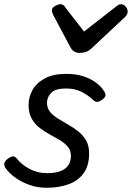

<svg xmlns="http://www.w3.org/2000/svg" viewBox="-22 -868 623 907"><path d="M199 19Q156 19 118.5 6Q81 -7 51.5 -28Q22 -49 5 -73Q-2 -82 -2 -93Q-2 -104 12 -116Q26 -127 37 -129Q48 -131 58 -118Q80 -90 117.5 -70Q155 -50 200 -50Q237 -50 262 -59Q287 -68 300 -86.5Q313 -105 313 -131Q313 -157 298.5 -174.5Q284 -192 261.5 -205.5Q239 -219 213 -233Q187 -247 164.5 -264.5Q142 -282 127.5 -308Q113 -334 113 -372Q113 -409 131.5 -442.5Q150 -476 189.5 -497.5Q229 -519 291 -519Q337 -519 372 -507.5Q407 -496 431 -478Q455 -460 467 -441Q476 -429 476.5 -419.5Q477 -410 462 -398Q450 -389 440 -387Q430 -385 420 -394Q395 -418 363.5 -434Q332 -450 289 -450Q241 -450 220.5 -430Q200 -410 200 -382Q200 -357 214.5 -339.5Q229 -322 251.5 -308Q274 -294 299.5 -279.5Q325 -265 347.5 -247.5Q370 -230 384.5 -205Q399 -180 399 -143Q399 -85 372.5 -49Q346 -13 300.5 3Q255 19 199 19ZM550 -848Q562 -848 571.5 -837Q581 -826 581 -814Q581 -804 577.5 -798.5Q574 -793 570 -789L411 -640Q397 -627 383.5 -622.5Q370 -618 353 -618Q340 -618 329 -624.5Q318 -631 311 -644L230 -796Q226 -804 224.5 -809.5Q223 -815 223 -819Q223 -831 238 -839.5Q253 -848 262 -848Q273 -848 278.5 -843Q284 -838 288 -831L375 -719L521 -833Q528 -838 534.5 -843Q541 -848 550 -848Z"/></svg>

Font: Playwrite NL
Style: Regular
Weight: 400
Designer: Veronika Burian, José Scaglione
Foundry: TypeTogether
Version: Version 1.002